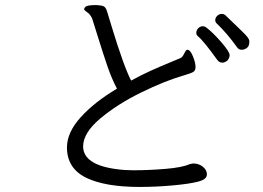

<svg xmlns="http://www.w3.org/2000/svg" viewBox="-20 -740 1040 760"><path d="M799 -50Q799 -40 791 -33Q783 -26 764 -21Q730 -12 663 -6Q596 0 533 0Q397 0 322 -36Q247 -72 245 -153V-156Q245 -216 300 -276.5Q355 -337 443 -389Q422 -429 405.5 -477Q389 -525 366 -599L345 -666Q343 -671 339 -677Q335 -683 331 -687Q329 -689 321 -694.5Q313 -700 313 -704L314 -707Q317 -715 328.5 -717.5Q340 -720 361 -720Q382 -719 390.5 -715Q399 -711 404 -694L422 -635Q470 -477 499 -421Q539 -443 575.5 -459.5Q612 -476 670 -500L694 -510Q702 -513 708.5 -527Q715 -541 720 -543H722Q733 -543 743.5 -517.5Q754 -492 754 -475Q754 -461 745.5 -455.5Q737 -450 706 -441Q633 -420 539 -374Q445 -328 377 -271Q309 -214 309 -160V-158Q312 -79 475 -67L508 -66Q569 -66 635 -71.5Q701 -77 730 -90L744 -93Q767 -93 783 -80Q799 -67 799 -50ZM783 -636Q791 -636 798 -630Q823 -611 856 -573Q889 -535 889 -522Q889 -511 880 -500Q869 -492 860 -492Q848 -492 840 -503Q813 -540 795.5 -562Q778 -584 762 -598Q757 -603 757 -610Q757 -620 764.5 -628Q772 -636 783 -636ZM858 -685Q867 -685 874 -678Q909 -644 932 -622Q955 -600 961 -591.5Q967 -583 967 -576Q967 -557 957 -550Q947 -543 937 -543Q925 -543 919 -552Q878 -609 839 -646Q832 -652 832 -660Q832 -670 840 -677.5Q848 -685 858 -685Z"/></svg>

Font: Iansui 0.93
Style: Regular
Weight: 400
Designer: But Ko / Fontworks Inc.
Foundry: zi-hi.com / Fontworks Inc.
Version: Version 0.931